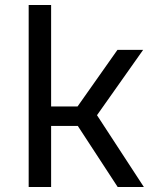

<svg xmlns="http://www.w3.org/2000/svg" viewBox="-20 -750 640 770"><path d="M185 0V-245H292L452 0H557L369 -288L554 -550H451L291 -323H185V-730H95V0Z"/></svg>

Font: Tekne LDO
Style: Regular
Weight: 400
Monospace: yes
Designer: Alessio Laiso, Mario Rullo, Paolo Rosset
Foundry: Alessio Laiso
Version: Version 1.000;hotconv 1.0.109;makeotfexe 2.5.65596